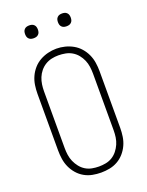

<svg xmlns="http://www.w3.org/2000/svg" viewBox="-170 -1007 840 1098"><g transform="rotate(-20 250.0 -458.0)"><path d="M250 8Q224 8 198 3Q172 -2 149 -15Q126 -28 108.5 -48Q91 -68 80 -92Q69 -116 65 -142.5Q61 -169 61 -195V-540Q61 -566 65 -592.5Q69 -619 80 -643Q91 -667 108.5 -687Q126 -707 149 -720Q172 -733 198 -739.5Q224 -746 250 -746Q276 -746 302 -739.5Q328 -733 351 -720Q374 -707 391.5 -687Q409 -667 420 -643Q431 -619 435 -592.5Q439 -566 439 -540V-195Q439 -169 435 -142.5Q431 -116 420 -92Q409 -68 391.5 -48Q374 -28 351 -15Q328 -2 302 3Q276 8 250 8ZM250 -29Q271 -29 292 -33Q313 -37 331 -48Q349 -59 362.5 -76Q376 -93 384.5 -112.5Q393 -132 396 -153Q399 -174 399 -195V-540Q399 -561 396 -582.5Q393 -604 384.5 -623.5Q376 -643 362.5 -659.5Q349 -676 330.5 -687Q312 -698 290.5 -702Q269 -706 248 -706Q227 -706 206.5 -701.5Q186 -697 168 -686Q150 -675 136.5 -658.5Q123 -642 115 -622.5Q107 -603 104 -582Q101 -561 101 -540V-195Q101 -174 104 -153Q107 -132 115.5 -112.5Q124 -93 137.5 -76Q151 -59 169 -48Q187 -37 208 -33Q229 -29 250 -29ZM350 -846Q342 -846 334.5 -848Q327 -850 321 -856Q315 -862 313 -869.5Q311 -877 311 -885Q311 -893 313 -900.5Q315 -908 321 -914Q327 -920 334.5 -922Q342 -924 350 -924Q358 -924 365.5 -922Q373 -920 379 -914Q385 -908 387 -900.5Q389 -893 389 -885Q389 -877 387 -869.5Q385 -862 379 -856Q373 -850 365.5 -848Q358 -846 350 -846ZM150 -846Q142 -846 134.5 -848Q127 -850 121 -856Q115 -862 113 -869.5Q111 -877 111 -885Q111 -893 113 -900.5Q115 -908 121 -914Q127 -920 134.5 -922Q142 -924 150 -924Q158 -924 165.5 -922Q173 -920 179 -914Q185 -908 187 -900.5Q189 -893 189 -885Q189 -877 187 -869.5Q185 -862 179 -856Q173 -850 165.5 -848Q158 -846 150 -846Z"/></g></svg>

Font: Zed Sans Extralight
Style: Regular
Weight: 200
Designer: Belleve Invis
Foundry: Belleve Invis
Version: Version 1.0.0; ttfautohint (v1.8.4)